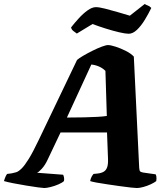

<svg xmlns="http://www.w3.org/2000/svg" viewBox="-66 -947 846 967"><path d="M157 0Q150 0 124.5 -3.5Q99 -7 65.5 -12.5Q32 -18 1.5 -24Q-29 -30 -46 -35Q-43 -46 -38.5 -56.5Q-34 -67 -30 -71L-7 -74Q4 -76 15.5 -79.5Q27 -83 42.5 -98Q58 -113 79 -147Q100 -181 129 -242L322 -645Q332 -654 353.5 -666.5Q375 -679 400 -691.5Q425 -704 446.5 -712Q468 -720 478 -720Q491 -720 516 -712Q541 -704 567 -691Q593 -678 608 -662L635 -103Q636 -87 640 -83.5Q644 -80 655 -78L718 -69Q720 -66 721.5 -58Q723 -50 721 -35Q711 -27 692.5 -18.5Q674 -10 655 -5Q636 0 623 0Q616 0 592.5 -2.5Q569 -5 538 -9.5Q507 -14 475.5 -18.5Q444 -23 420 -27.5Q396 -32 388 -35Q391 -49 395.5 -57Q400 -65 405 -71L425 -73Q444 -75 456 -82Q468 -89 473.5 -104Q479 -119 478 -147L473 -280H239L174 -143Q161 -115 144.5 -97Q128 -79 120 -77L252 -67Q255 -61 256.5 -52Q258 -43 256 -35Q248 -27 228.5 -18.5Q209 -10 188.5 -5Q168 0 157 0ZM271 -355Q321 -355 359 -356Q397 -357 425 -358.5Q453 -360 472 -363L465 -590Q451 -604 432.5 -612Q414 -620 394 -622ZM582 -777Q566 -777 534 -784.5Q502 -792 465.5 -803.5Q429 -815 400 -826L321 -778Q314 -783 304 -790.5Q294 -798 292 -809Q310 -832 331.5 -855.5Q353 -879 375.5 -895Q398 -911 417 -911Q433 -911 463 -903.5Q493 -896 527 -886Q561 -876 588 -868L663 -927Q668 -923 678 -919.5Q688 -916 696 -907Q682 -878 663.5 -847.5Q645 -817 624 -797Q603 -777 582 -777Z"/></svg>

Font: Texturina 12pt Black
Style: Italic
Weight: 900
Italic angle: -11°
Designer: Guillermo Torres Carreño
Foundry: Omnibus-Type
Version: Version 1.002